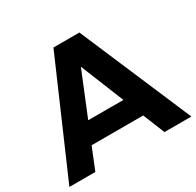

<svg xmlns="http://www.w3.org/2000/svg" viewBox="-154 -872 1068 1044"><g transform="rotate(-30 380.0 -350.0)"><path d="M215 -136 160 0H-3L301 -700H464L763 0H594L539 -136ZM378 -535 267 -263H488Z"/></g></svg>

Font: Montserrat Semi Bold
Style: Regular
Weight: 600
Designer: Julieta Ulanovsky
Foundry: Julieta Ulanovsky
Version: Version 3.001 September 28, 2015